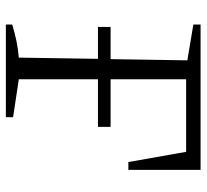

<svg xmlns="http://www.w3.org/2000/svg" viewBox="-44 -642 687 638"><g transform="rotate(90 299.0 -323.5)"><path d="M62 0V-21Q91 -30 118.5 -35.5Q146 -41 172 -43L176 -306H70V-348H177L181 -603L62 -623V-647H545V-407H519L485 -599H244V-348H402V-306H244V-43L370 -24V0Z"/></g></svg>

Font: Piazzolla SC Light
Style: Regular
Weight: 300
Designer: Juan Pablo del Peral
Foundry: Huerta Tipografica
Version: Version 1.330